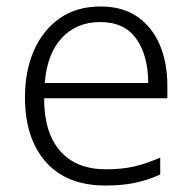

<svg xmlns="http://www.w3.org/2000/svg" viewBox="-20 -562 592 592"><path d="M290 -542Q358 -542 403.5 -510.5Q449 -479 472.5 -424Q496 -369 496 -298V-259H116Q116 -153 165.5 -96.5Q215 -40 307 -40Q356 -40 393 -48.5Q430 -57 474 -76V-24Q434 -6 395 2Q356 10 305 10Q185 10 121 -63Q57 -136 57 -262Q57 -343 84.5 -406Q112 -469 164 -505.5Q216 -542 290 -542ZM289 -494Q216 -494 170.5 -445Q125 -396 118 -306H437Q437 -390 400.5 -442Q364 -494 289 -494Z"/></svg>

Font: Noto Sans Lao Looped Light
Style: Regular
Weight: 300
Designer: Mark Frömberg, Ben Mitchell
Foundry: The Fontpad Ltd
Version: Version 1.002; ttfautohint (v1.8.4.7-5d5b)